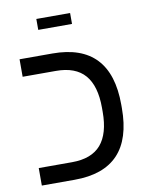

<svg xmlns="http://www.w3.org/2000/svg" viewBox="-86 -834 697 897"><g transform="rotate(-10 262.5 -385.5)"><path d="M470.2 -291Q470.2 0 194.8 0H39.1V-83H196.8Q290 -83 334.5 -134.8Q378.9 -186.5 378.9 -290V-309.1Q378.9 -413.1 334.2 -464.6Q289.6 -516.1 196.8 -516.1H39.1V-599.1H194.8Q470.2 -599.1 470.2 -308.1ZM148.9 -771H309.1V-719.2H148.9Z"/></g></svg>

Font: Liberation Sans
Style: Regular
Weight: 400
Designer: Steve Matteson
Foundry: Ascender Corporation
Version: Version 2.00.1